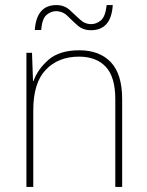

<svg xmlns="http://www.w3.org/2000/svg" viewBox="-20 -736 580 756"><path d="M292 -538Q214 -538 171 -500.5Q128 -463 112 -417H110L106 -528H84V0H111V-302Q111 -410 160.5 -461.5Q210 -513 291 -513Q359 -513 396.5 -473Q434 -433 434 -345V0H461V-346Q461 -444 416.5 -491Q372 -538 292 -538ZM424 -716H400Q395 -670 377 -655.5Q359 -641 339 -641Q314 -641 294.5 -659.5Q275 -678 254 -697Q233 -716 202 -716Q124 -716 117 -618H142Q146 -663 163.5 -677.5Q181 -692 200 -692Q227 -692 246 -673Q265 -654 286 -635.5Q307 -617 338 -617Q418 -617 424 -716Z"/></svg>

Font: Noto Sans Display Thin
Style: Regular
Weight: 250
Designer: Monotype Design Team
Foundry: Monotype Imaging Inc.
Version: Version 1.900